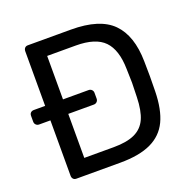

<svg xmlns="http://www.w3.org/2000/svg" viewBox="-124 -824 946 947"><g transform="rotate(-20 348.5 -350.0)"><path d="M15.1 -336.9V-367.2Q15.1 -378.4 21.5 -384.3Q27.8 -390.1 38.1 -390.1H97.2V-675.8Q97.2 -687 103 -693.6Q108.9 -700.2 119.1 -700.2H345.2Q496.1 -700.2 563 -632.6Q629.9 -564.9 631.8 -429.2Q632.8 -400.4 632.8 -351.1Q632.8 -302.2 631.8 -272Q629.9 -176.8 601.6 -117.4Q573.2 -58.1 511.7 -29.1Q450.2 0 349.1 0H119.1Q108.9 0 103 -6.6Q97.2 -13.2 97.2 -22.9V-314H38.1Q28.3 -314 21.7 -320.6Q15.1 -327.1 15.1 -336.9ZM190.9 -83H345.2Q415 -83 456.5 -102.5Q498 -122.1 516.6 -163.6Q535.2 -205.1 537.1 -275.9Q539.1 -335.9 539.1 -351.1Q539.1 -367.2 537.1 -424.8Q535.2 -524.9 490 -571.5Q444.8 -618.2 340.8 -618.2H190.9V-390.1H325.2Q335 -390.1 341.6 -383.5Q348.1 -377 348.1 -367.2V-336.9Q348.1 -327.1 341.6 -320.6Q335 -314 325.2 -314H190.9Z"/></g></svg>

Font: Rubik AZ
Style: Regular
Weight: 400
Designer: Hubert and Fischer
Foundry: Hubert & Fischer
Version: Version 2.000